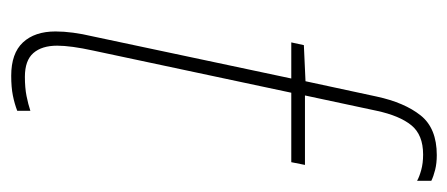

<svg xmlns="http://www.w3.org/2000/svg" viewBox="-254 -554 818 351"><g transform="rotate(90 155.5 -379.0)"><path d="M119 10Q78 10 58 -11.5Q38 -33 38 -71Q38 -101 47 -139L124 -502H58L63 -525L129 -528L157 -658Q168 -709 191.5 -738.5Q215 -768 264 -768Q279 -768 291 -765Q303 -762 311 -758V-732Q304 -736 291.5 -739.5Q279 -743 263 -743Q227 -743 209.5 -721.5Q192 -700 183 -658L155 -527H282L277 -502H150L73 -140Q64 -99 64 -74Q64 -46 77.5 -30.5Q91 -15 121 -15Q141 -15 156 -18Q171 -21 183 -25V-1Q170 4 155 7Q140 10 119 10Z"/></g></svg>

Font: Noto Sans SemiCondensed Thin
Style: Italic
Weight: 100
Width: 4
Italic angle: -12°
Designer: Monotype Design Team
Foundry: Monotype Imaging Inc.
Version: Version 2.013; ttfautohint (v1.8.4.7-5d5b)